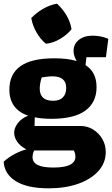

<svg xmlns="http://www.w3.org/2000/svg" viewBox="-23 -821 609 1044"><path d="M257 -175Q206 -175 166 -183L165 -136H415Q452 -136 483 -117Q514 -98 533 -66Q552 -34 552 6Q552 64 512.5 108.5Q473 153 403 178Q333 203 241 203Q126 203 63.5 164.5Q1 126 -3 58Q50 11 120 -9Q86 -27 70 -51Q54 -75 54 -99Q54 -125 73.5 -151Q93 -177 130 -192Q28 -227 28 -334Q28 -418 88 -461Q148 -504 273 -504Q345 -504 394 -489Q377 -518 377 -544Q377 -581 405.5 -604Q434 -627 480 -627Q499 -627 520.5 -623.5Q542 -620 566 -610L553 -510H447L442 -467Q502 -429 502 -347Q502 -264 441 -219.5Q380 -175 257 -175ZM266 -273Q301 -273 319 -291.5Q337 -310 337 -343Q337 -406 262 -406Q249 -406 232.5 -404Q216 -402 204 -400Q198 -383 195.5 -366.5Q193 -350 193 -340Q193 -273 266 -273ZM154 33Q154 62 181.5 76Q209 90 268 90Q387 90 387 31Q387 12 378 -3H163Q154 15 154 33ZM287 -801Q317 -774 338.5 -737.5Q360 -701 366 -662Q342 -632 304 -609.5Q266 -587 227 -583Q198 -606 176 -644Q154 -682 147 -723Q174 -751 210.5 -772.5Q247 -794 287 -801Z"/></svg>

Font: Piazzolla ExtraBold
Style: Regular
Weight: 800
Designer: Juan Pablo del Peral
Foundry: Huerta Tipografica
Version: Version 1.330